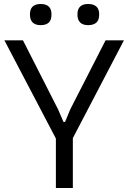

<svg xmlns="http://www.w3.org/2000/svg" viewBox="-20 -942 644 962"><path d="M260 -248 2 -740H95L271 -394L298 -331H306L332 -394L509 -740H601L345 -250V0H260ZM184 -816Q130 -816 130 -870Q130 -922 184 -922Q238 -922 238 -870Q238 -841 224 -828.5Q210 -816 184 -816ZM422 -816Q368 -816 368 -870Q368 -922 422 -922Q448 -922 462.5 -909.5Q477 -897 477 -870Q477 -841 462.5 -828.5Q448 -816 422 -816Z"/></svg>

Font: Encode Sans Narrow
Style: Regular
Weight: 400
Designer: Pablo Impallari, Andres Torresi
Foundry: Pablo Impallari, Andres Torresi
Version: Version 1.000; ttfautohint (v1.00) -l 8 -r 50 -G 200 -x 14 -